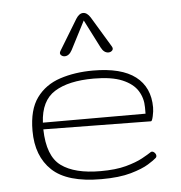

<svg xmlns="http://www.w3.org/2000/svg" viewBox="-47 -637 645 686"><g transform="rotate(-5 276.0 -293.5)"><path d="M289.6 5.4Q167.5 5.4 113.3 -45.7Q59.1 -96.7 59.1 -188Q59.1 -263.7 90.1 -306.2Q121.1 -348.6 174.3 -366.2Q227.5 -383.8 293 -383.8Q394.5 -383.8 445.1 -345Q495.6 -306.2 495.6 -233.9Q495.6 -220.7 491.7 -202.9Q487.8 -185.1 483.9 -185.1L98.1 -189.9Q100.1 -93.8 148.2 -58.6Q196.3 -23.4 289.1 -23.4Q343.8 -23.4 380.6 -33.4Q417.5 -43.5 440.2 -55.9Q462.9 -68.4 473.6 -75.7Q475.1 -76.7 477.5 -76.7Q482.9 -76.7 487.5 -71.5Q492.2 -66.4 492.2 -60.5Q492.2 -55.2 487.3 -51.8Q481.9 -46.4 459.7 -32.5Q437.5 -18.6 395.8 -6.6Q354 5.4 289.6 5.4ZM98.6 -213.9H466.8V-236.8Q466.8 -269.5 450.2 -296.1Q433.6 -322.8 395.5 -338.9Q357.4 -355 293 -355Q202.6 -355 152.6 -323.7Q102.5 -292.5 98.6 -213.9ZM197.3 -443.4Q189 -443.4 183.6 -449.2Q178.2 -455.1 183.6 -463.9L250 -573.2Q261.7 -591.8 275.9 -591.8Q290 -591.8 301.8 -573.2L367.7 -463.9Q373 -455.1 367.7 -449.2Q362.3 -443.4 354 -443.4Q337.9 -443.4 327.6 -463.4L275.9 -564.9L223.6 -463.4Q212.9 -443.4 197.3 -443.4Z"/></g></svg>

Font: Gruppo
Style: Regular
Weight: 400
Designer: Vernon Adams
Foundry: Vernon Adams
Version: Version 1.001; ttfautohint (v1.8.4.7-5d5b);gftools[0.9.28]